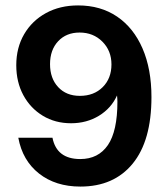

<svg xmlns="http://www.w3.org/2000/svg" viewBox="-20 -680 618 708"><path d="M538.5 -322Q538.5 -161 469.2 -76.5Q400 8 276.5 8Q185 8 124 -40Q63 -88 47.5 -172H173.5Q189 -93.5 276 -93.5Q342.5 -93.5 377.8 -145Q413 -196.5 413 -305.5Q413 -311 412.5 -317Q412 -323 411.5 -328Q390.5 -281 345 -253.2Q299.5 -225.5 242 -225.5Q183.5 -225.5 137.8 -253.2Q92 -281 66 -329.2Q40 -377.5 40 -439.5Q40 -504 69 -553.8Q98 -603.5 149.5 -631.8Q201 -660 268 -660Q351 -660 411.8 -618.8Q472.5 -577.5 505.5 -501.5Q538.5 -425.5 538.5 -322ZM391 -442.5Q391 -493 357.5 -526.5Q324 -560 273.5 -560Q224.5 -560 194.5 -528Q164.5 -496 164.5 -443.5Q164.5 -391 194.5 -358.8Q224.5 -326.5 274.5 -326.5Q326.5 -326.5 358.8 -358.8Q391 -391 391 -442.5Z"/></svg>

Font: Overused Grotesk SemiBold
Style: Regular
Weight: 610
Version: Version 0.004